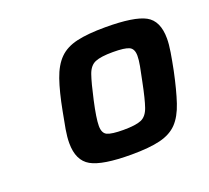

<svg xmlns="http://www.w3.org/2000/svg" viewBox="-77 -788 620 570"><g transform="rotate(-20 233.0 -503.0)"><path d="M249 -312Q158 -312 122.5 -332Q87 -352 87 -407Q87 -426 91 -449.5Q95 -473 101 -503Q112 -561 125 -598.5Q138 -636 159 -657Q180 -678 215 -686Q250 -694 305 -694Q396 -694 431 -675Q466 -656 466 -600Q466 -582 462 -557.5Q458 -533 452 -503Q440 -446 427.5 -408.5Q415 -371 395 -350Q375 -329 340.5 -320.5Q306 -312 249 -312ZM252 -389Q291 -389 308.5 -396.5Q326 -404 334.5 -428.5Q343 -453 353 -503Q359 -531 362.5 -550Q366 -569 366 -582Q366 -604 352 -610.5Q338 -617 301 -617Q263 -617 245 -609.5Q227 -602 218.5 -577.5Q210 -553 199 -503Q187 -449 187 -425Q187 -402 201 -395.5Q215 -389 252 -389Z"/></g></svg>

Font: Saira SemiBold
Style: Italic
Weight: 600
Italic angle: -12°
Designer: Hector Gatti with collaboration of the Omnibus-Type team
Foundry: Omnibus-Type
Version: Version 1.100; ttfautohint (v1.8.3)